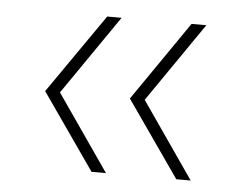

<svg xmlns="http://www.w3.org/2000/svg" viewBox="-37 -475 593 465"><g transform="rotate(5 259.5 -242.0)"><path d="M407 -53 278 -238 411 -431H447L314 -238L442 -53ZM201 -53 72 -238 206 -431H241L108 -238L236 -53Z"/></g></svg>

Font: Smooch Sans Thin Light
Style: Regular
Weight: 300
Version: Version 1.010